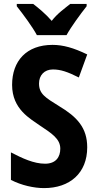

<svg xmlns="http://www.w3.org/2000/svg" viewBox="-20 -954 501 984"><path d="M169 -774H321C344 -816 393 -883 424 -922V-934H340C312 -911 275 -886 245 -847C214 -883 176 -914 150 -934H66V-922C97 -883 148 -814 169 -774ZM427 -199C427 -299 375 -355 283 -410C212 -454 180 -473 180 -526C180 -568 207 -598 251 -598C291 -598 326 -586 384 -557L427 -675C357 -709 303 -724 249 -724C116 -724 42 -642 42 -519C42 -393 137 -345 184 -311C244 -271 289 -243 289 -192C289 -150 267 -115 211 -115C153 -115 94 -143 36 -173V-32C90 -4 154 10 206 10C338 10 427 -67 427 -199Z"/></svg>

Font: Noto Sans Telugu Condensed
Style: Bold
Weight: 700
Width: 3
Designer: Jelle Bosma - Monotype Design Team
Foundry: Monotype Imaging Inc.
Version: Version 2.005